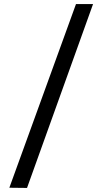

<svg xmlns="http://www.w3.org/2000/svg" viewBox="-20 -845 493 945"><path d="M438 -825 113 80 26 79 354 -825Z"/></svg>

Font: Yaldevi ExtraLight Medium
Style: Regular
Weight: 500
Version: Version 1.100